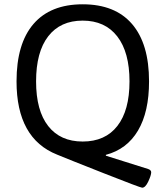

<svg xmlns="http://www.w3.org/2000/svg" viewBox="-20 -726 771 894"><path d="M583 -347Q583 -483 526 -556.5Q469 -630 365 -630Q261 -630 204.5 -557Q148 -484 148 -347Q148 -211 204.5 -139Q261 -67 365 -67Q470 -67 526.5 -139.5Q583 -212 583 -347ZM684 76Q684 90 670.5 119Q657 148 642 148Q634 148 464 81Q294 14 246 -6Q57 -81 57 -347Q57 -523 136 -614.5Q215 -706 365 -706Q516 -706 595 -614Q674 -522 674 -347Q674 -205 622.5 -118Q571 -31 473 -5V-1L670 61Q684 66 684 76Z"/></svg>

Font: mmAsap
Style: Regular
Weight: 400
Designer: Pablo Cosgaya
Foundry: Omnibus-Type
Version: Version 1.001